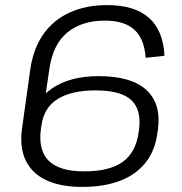

<svg xmlns="http://www.w3.org/2000/svg" viewBox="-20 -727 713 754"><path d="M99 -455Q111 -537 150.5 -593Q190 -649 254 -678Q318 -707 400 -707Q509 -707 565 -657Q621 -607 626 -508L552 -500Q547 -574 508 -610Q469 -646 392 -646Q301 -646 244.5 -599.5Q188 -553 174 -457L160 -361Q171 -370 183 -379Q254 -428 368 -428Q496 -428 555 -373.5Q614 -319 600 -217L598 -204Q589 -135 551.5 -88Q514 -41 451.5 -17Q389 7 302 7Q218 7 161.5 -19.5Q105 -46 80.5 -98Q56 -150 67 -225L70 -226H67ZM310 -54Q410 -54 461.5 -91Q513 -128 524 -205L526 -218Q536 -296 495.5 -334Q455 -372 355 -372Q261 -372 207 -338.5Q153 -305 143 -236L141 -223Q129 -137 171.5 -95.5Q214 -54 310 -54Z"/></svg>

Font: Pathway Extreme 8pt Thin 12pt Light
Style: Italic
Weight: 300
Italic angle: -8°
Version: Version 1.001;gftools[0.9.26]